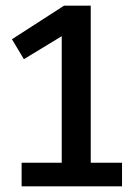

<svg xmlns="http://www.w3.org/2000/svg" viewBox="-20 -655 475 675"><path d="M409 -83V0H56V-83ZM22 -517 205 -635H299V0H197V-535L204 -532L64 -447Z"/></svg>

Font: Gemunu Libre ExtraLight SemiBold
Style: Regular
Weight: 600
Version: Version 1.100